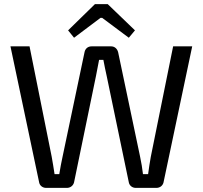

<svg xmlns="http://www.w3.org/2000/svg" viewBox="-20 -916 988 936"><path d="M638 -768 505 -896H443L312 -768L341 -732L470 -829H478L608 -732ZM917 -690H824L715 -151C710 -124 706 -95 702 -67H677C674 -95 669 -123 663 -152L556 -661C552 -678 539 -690 522 -690H426C408 -690 395 -678 392 -661L285 -152C279 -125 274 -98 269 -67H246C241 -98 237 -126 232 -152L124 -690H31L171 -26C174 -11 188 0 205 0H306C323 0 337 -11 341 -27L448 -546C453 -571 458 -598 463 -624H484C489 -598 494 -572 500 -546L608 -27C611 -11 625 0 642 0H742C760 0 773 -11 777 -26Z"/></svg>

Font: SnT
Style: Regular
Weight: 400
Designer: Natanael Gama
Version: Version 1.001;PS 001.001;hotconv 1.0.70;makeotf.lib2.5.58329